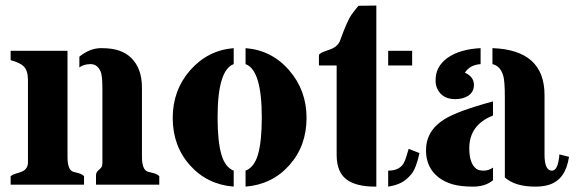

<svg xmlns="http://www.w3.org/2000/svg" viewBox="-20 -677 2112 704"><path d="M271 -469.2Q309.6 -500.5 350.6 -500.5Q391.6 -500.5 417.7 -491.2Q443.8 -481.9 461.9 -463.9Q500.5 -425.3 500.5 -356V-102.5Q500.5 -53.7 522.5 -47.4Q529.3 -45.4 536.1 -43.9Q555.2 -40 564 -31.2V0H332V-34.2Q332 -44.9 340.1 -51.8Q348.1 -58.6 351.8 -63.7Q355.5 -68.8 355.5 -80.1V-351.1Q355.5 -401.4 348.6 -415.5Q336.9 -441.9 312 -441.9Q287.1 -441.9 271 -429.7ZM227.5 -102.5Q227.5 -54.2 248 -47.4Q254.4 -45.4 261.2 -43.9Q279.3 -40 288.1 -31.2V0H19V-31.2Q27.3 -37.6 38.3 -40.5Q49.3 -43.5 59.1 -47.4Q82.5 -56.6 82.5 -82V-383.8Q82.5 -418.5 66.4 -434.1Q53.7 -446.8 19 -456.5V-490.7H227.5Z M836.9 -441.9Q777.8 -420.4 777.8 -246.1Q777.8 -160.2 791.3 -112.1Q804.7 -64 836.9 -51.3V7.3Q739.7 -0.5 676.8 -70.8Q613.3 -141.6 613.3 -244.6Q613.3 -345.7 676.8 -418.9Q741.7 -492.7 836.9 -500.5ZM939.9 -246.1Q939.9 -420.4 880.4 -441.9V-500.5Q977.1 -492.7 1040.5 -418.9Q1104 -345.7 1104 -244.6Q1104 -141.6 1040.5 -70.8Q977.5 -0.5 880.4 7.3V-51.3Q912.6 -63.5 926.3 -111.6Q939.9 -159.7 939.9 -246.1Z M1359.9 -656.7V7.3H1356Q1284.2 7.3 1249.3 -20Q1214.4 -47.4 1214.4 -108.9V-437H1149.4V-476.1Q1156.7 -483.9 1168.2 -487.8Q1179.7 -491.7 1191.4 -496.1Q1220.2 -506.8 1228 -531.2Q1253.9 -602.5 1268.6 -622.8Q1283.2 -643.1 1294.4 -655.8ZM1403.3 -51.3Q1442.9 -51.3 1459 -76.7Q1465.8 -87.9 1469.7 -102.3Q1473.6 -116.7 1478.5 -131.3L1518.1 -115.7Q1505.9 -59.1 1487.8 -37.8Q1469.7 -16.6 1450.4 -6.8Q1431.2 2.9 1403.3 7.3ZM1403.3 -490.7H1491.2V-437H1403.3Z M1942.4 7.3Q1868.7 7.3 1831.1 -26.4V-316.4Q1831.1 -378.9 1825.7 -397.5Q1815.9 -434.6 1785.6 -441.9V-500.5Q1976.6 -493.7 1976.6 -328.6V-109.9Q1976.6 -51.3 2003.9 -51.3Q2026.4 -51.3 2031.2 -110.8L2066.4 -102.1Q2054.2 -19.5 1994.6 0Q1973.1 7.3 1942.4 7.3ZM1787.6 -16.1Q1759.8 7.3 1714.6 7.3Q1669.4 7.3 1639.6 -1.2Q1609.9 -9.8 1588.4 -26.4Q1542 -62.5 1542 -125.5Q1542 -197.8 1609.4 -239.7Q1657.7 -270 1787.6 -305.2V-253.4Q1700.7 -219.2 1700.7 -133.3Q1700.7 -77.1 1727.1 -57.6Q1736.3 -51.3 1753.9 -51.3Q1771.5 -51.3 1787.6 -62.5ZM1684.6 -410.6Q1717.8 -395.5 1717.8 -365.7Q1717.8 -328.1 1674.3 -316.4Q1662.1 -313.5 1649.9 -313.5Q1614.3 -313.5 1595.7 -333.5Q1577.1 -353.5 1577.1 -381.1Q1577.1 -408.7 1587.9 -428.5Q1598.6 -448.2 1619.6 -463.9Q1665 -496.6 1742.2 -500.5V-441.9Q1703.6 -439.5 1684.6 -410.6Z"/></svg>

Font: Stardos Stencil
Style: Bold
Weight: 700
Designer: vernon adams
Foundry: vernon adams
Version: Version 1.000